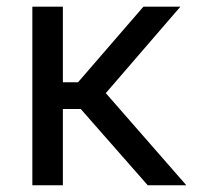

<svg xmlns="http://www.w3.org/2000/svg" viewBox="-20 -548 597 568"><path d="M417 0 218.8 -225.6H166V0H75.7V-528.3H166V-304.7H210.9L404.3 -528.3H513.7L293 -272.5L531.2 0Z"/></svg>

Font: Vazirmatn UI
Style: Regular
Weight: 400
Designer: Saber Rastikerdar
Foundry: Saber Rastikerdar
Version: Version 33.003